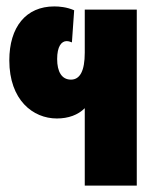

<svg xmlns="http://www.w3.org/2000/svg" viewBox="-20 -578 490 598"><path d="M244 0H406V-548H244V-414C244 -357 229 -330 201 -330C172 -330 158 -355 158 -394C158 -433 171 -450 188 -450C192 -450 197 -449 204 -446L211 -546C188 -556 165 -558 149 -558C61 -558 9 -494 9 -390C9 -266 83 -209 157 -209C193 -209 223 -220 244 -241Z"/></svg>

Font: Noto Sans Thai ExtCond Blk
Style: Regular
Weight: 900
Width: 2
Designer: Monotype Design Team
Foundry: Monotype Imaging Inc.
Version: Version 2.002